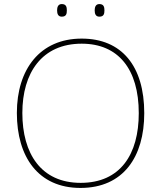

<svg xmlns="http://www.w3.org/2000/svg" viewBox="-20 -915 794 945"><path d="M261 -864C261 -847 266 -833 284 -833C306 -833 309 -847 309 -864C309 -880 306 -895 284 -895C266 -895 261 -880 261 -864ZM446 -864C446 -847 451 -833 469 -833C491 -833 494 -847 494 -864C494 -880 491 -895 469 -895C451 -895 446 -880 446 -864ZM690 -358C690 -590 579 -725 382 -725C177 -725 63 -574 63 -359C63 -143 168 10 376 10C587 10 690 -143 690 -358ZM90 -359C90 -556 186 -700 382 -700C562 -700 663 -575 663 -358C663 -156 573 -15 377 -15C182 -15 90 -159 90 -359Z"/></svg>

Font: Noto Sans Arabic UI Th
Style: Regular
Weight: 100
Designer: Monotype Design Team, Nadine Chahine and Nizar Qandah
Foundry: Monotype Imaging Inc.
Version: Version 2.010